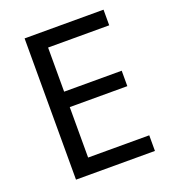

<svg xmlns="http://www.w3.org/2000/svg" viewBox="-131 -813 818 912"><g transform="rotate(-20 278.0 -357.0)"><path d="M496 0H97V-714H496V-635H187V-412H478V-334H187V-79H496Z"/></g></svg>

Font: Noto Sans Pahawh Hmong
Style: Regular
Weight: 400
Designer: Monotype Design Team
Foundry: Monotype Imaging Inc.
Version: Version 2.001; ttfautohint (v1.8.4.7-5d5b)